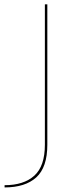

<svg xmlns="http://www.w3.org/2000/svg" viewBox="-104 -610 346 860"><path d="M-83.5 229.5V219.5Q2.5 219.5 49.8 176.8Q97 134 97 38.5V-590.5H108V38Q108 139.5 58.5 184.5Q9 229.5 -83.5 229.5Z"/></svg>

Font: Anybody ExtraExpanded Thin
Style: Regular
Weight: 100
Width: 8
Designer: Tyler Finck
Foundry: Etcetera Type Company
Version: Version 1.010; ttfautohint (v1.8.3) -l 8 -r 50 -G 200 -x 14 